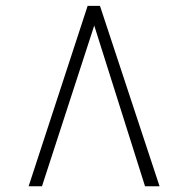

<svg xmlns="http://www.w3.org/2000/svg" viewBox="-20 -768 641 654"><path d="M320.5 -748 523.5 -133.5H474L301 -681L123 -133.5H77.5L278.5 -748Z"/></svg>

Font: Merriweather 144pt SemiBold
Style: Regular
Weight: 600
Version: Version 2.100